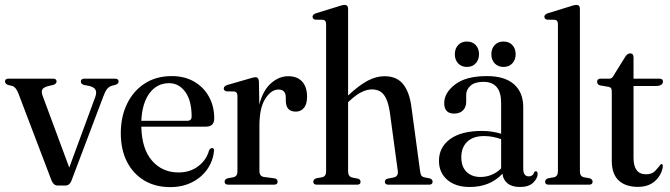

<svg xmlns="http://www.w3.org/2000/svg" viewBox="-28 -756 2742 786"><path d="M239.5 3.5H208Q191.5 3.5 183 -17L47.5 -373Q37 -399.5 23 -404L4 -408.5Q-7.5 -414 -7.5 -422Q-7.5 -434 6.5 -434H190Q203.5 -434 203.5 -422Q203.5 -413.5 191 -408.5L170.5 -404Q149.5 -398.5 145 -389.2Q140.5 -380 147 -362.5L255.5 -70L362 -359Q368.5 -377 363.2 -388Q358 -399 338 -404L314.5 -408.5Q303 -413 303 -422Q303 -434 317.5 -434H443Q457.5 -434 457.5 -422Q457.5 -413.5 445.5 -409L428.5 -404.5Q418 -401 410.2 -391.5Q402.5 -382 394.5 -360L264 -15Q256.5 3.5 239.5 3.5Z M849 -271Q849 -237.5 814.5 -237.5H550.5Q552.5 -146 594.5 -98Q636.5 -50 703 -50Q750.5 -50 784 -75.8Q817.5 -101.5 828 -141Q833.5 -150 840 -150Q849 -150 848 -137.5Q844 -97 820.8 -63.5Q797.5 -30 758.5 -10Q719.5 10 669 10Q607.5 10 562 -17.5Q516.5 -45 491.5 -94.5Q466.5 -144 466.5 -210.5Q466.5 -278 492 -330.8Q517.5 -383.5 564.2 -414Q611 -444.5 675.5 -444.5Q727.5 -444.5 766.5 -422Q805.5 -399.5 827.2 -360.5Q849 -321.5 849 -271ZM664 -415.5Q615 -415.5 584.5 -375Q554 -334.5 550.5 -261.5H738.5Q756.5 -261.5 756.5 -279Q756.5 -344 730.5 -379.8Q704.5 -415.5 664 -415.5Z M1032 -422.5 1033.5 -328Q1048.5 -386 1081.2 -415Q1114 -444 1152 -444Q1189 -444 1209 -422Q1229 -400 1229 -360Q1229 -329 1216 -314Q1203 -299 1183 -299Q1143 -299 1142 -342.5V-357Q1142 -389.5 1112 -389.5Q1082.5 -389.5 1058.2 -352Q1034 -314.5 1034 -241V-56Q1034 -34 1053 -31.5L1095.5 -26Q1108.5 -23.5 1108.5 -12Q1108.5 0 1093.5 0H906.5Q891.5 0 891.5 -12.5Q891.5 -21.5 903 -26L928 -30.5Q944 -34.5 944 -54V-363.5Q944 -379 932 -381.5L898.5 -382Q888 -385 888 -393.5Q888 -403 902 -408L995.5 -435Q1011.5 -440 1018.5 -440Q1030.5 -440 1032 -422.5Z M1397 -719.5V-365Q1442.5 -407.5 1477.5 -425.8Q1512.5 -444 1546 -444Q1595 -444 1621.2 -412.8Q1647.5 -381.5 1656 -320L1691.5 -57Q1693 -44.5 1696.5 -38.2Q1700 -32 1710 -30L1732.5 -25.5Q1743 -21 1743 -12Q1743 0 1728.5 0H1561.5Q1547.5 0 1547.5 -12Q1547.5 -21 1558 -24.5L1583.5 -29.5Q1603.5 -34 1600.5 -56L1567.5 -299Q1560.5 -345 1543.8 -367.5Q1527 -390 1494.5 -390Q1474.5 -390 1452.5 -379.2Q1430.5 -368.5 1404.5 -344.5L1397 -337.5V-55Q1397 -33.5 1413 -29.5L1438 -24.5Q1448 -21 1448 -12Q1448 0 1434.5 0H1269Q1254.5 0 1254.5 -12Q1254.5 -21.5 1266.5 -26L1291 -30.5Q1307 -34 1307 -54.5V-657.5Q1307 -673 1295 -675L1262 -675.5Q1251.5 -678.5 1251.5 -687.5Q1251.5 -696.5 1265 -701.5L1357.5 -730Q1374.5 -736 1382.5 -736Q1397 -736 1397 -719.5Z M1769 -97.5Q1769 -153 1814.5 -186.5Q1860 -220 1945.5 -220Q1968 -220 1987.5 -216.8Q2007 -213.5 2023.5 -208.5V-334.5Q2023.5 -421 1951 -421Q1915.5 -421 1898 -405Q1880.5 -389 1880.5 -368V-340Q1880.5 -317 1867.2 -304Q1854 -291 1831 -291Q1790.5 -291 1790.5 -334Q1790.5 -376 1835 -410.2Q1879.5 -444.5 1965 -444.5Q2038.5 -444.5 2076.2 -411Q2114 -377.5 2114 -317.5V-66.5Q2114 -34 2136.5 -34Q2153.5 -34 2158.5 -50Q2161 -55 2165 -55Q2173 -55 2173 -44Q2173 -26.5 2155 -8.5Q2137 9.5 2100.5 9.5Q2068.5 9.5 2050 -5.2Q2031.5 -20 2029 -45Q1978.5 9.5 1894.5 9.5Q1837 9.5 1803 -20Q1769 -49.5 1769 -97.5ZM1860.5 -112.5Q1860.5 -73 1882.2 -52.2Q1904 -31.5 1938.5 -31.5Q1987.5 -31.5 2023.5 -66.5V-186.5Q2007.5 -192 1990.2 -195.5Q1973 -199 1953.5 -199Q1909 -199 1884.8 -175.8Q1860.5 -152.5 1860.5 -112.5ZM1883.5 -482Q1861 -482 1847.5 -496.5Q1834 -511 1834 -534Q1834 -557 1847.5 -571.5Q1861 -586 1883.5 -586Q1906 -586 1919.5 -571.5Q1933 -557 1933 -534Q1933 -511.5 1919.5 -496.8Q1906 -482 1883.5 -482ZM2033 -482Q2011 -482 1997.2 -496.5Q1983.5 -511 1983.5 -534Q1983.5 -557 1997.2 -571.5Q2011 -586 2033 -586Q2056 -586 2069.5 -571.5Q2083 -557 2083 -534Q2083 -511.5 2069.5 -496.8Q2056 -482 2033 -482Z M2346 -719.5V-55Q2346 -34 2362 -30.5L2387 -26Q2398 -21.5 2398 -12Q2398 0 2383.5 0H2218Q2203.5 0 2203.5 -12Q2203.5 -21.5 2215.5 -26L2240 -30.5Q2256 -34 2256 -54.5V-657.5Q2256 -673 2244 -675L2211 -675.5Q2200.5 -678.5 2200.5 -687.5Q2200.5 -696.5 2214 -701.5L2306.5 -730Q2323.5 -736 2331.5 -736Q2346 -736 2346 -719.5Z M2463.5 -400.5 2428 -406.5Q2416.5 -410 2416.5 -421.5Q2416.5 -434 2431 -434H2467.5Q2478 -434 2485 -448.5L2531 -522.5Q2540 -537.5 2552 -537.5Q2565.5 -537.5 2565.5 -521V-434H2671Q2686 -434 2686 -422.5Q2686 -404 2656 -404H2565.5V-110Q2565.5 -42.5 2617 -42.5Q2641.5 -42.5 2654.5 -56.8Q2667.5 -71 2677.5 -84Q2686 -87 2685.5 -73Q2679 -37 2652.5 -14Q2626 9 2583.5 9Q2533 9 2504.8 -17.2Q2476.5 -43.5 2476.5 -98V-379.5Q2476.5 -389 2474.2 -393.8Q2472 -398.5 2463.5 -400.5Z"/></svg>

Font: Fraunces 144pt Soft
Style: Regular
Weight: 400
Version: Version 1.000;[0bf87f6ff]